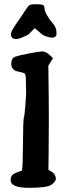

<svg xmlns="http://www.w3.org/2000/svg" viewBox="-20 -902 319 925"><path d="M147.5 -766.1 125 -744.1Q121.1 -735.4 89.8 -722.7Q69.3 -713.9 57.6 -713.9Q32.7 -713.9 32.7 -738.8Q32.7 -751 60.5 -790.8Q88.4 -830.6 101.8 -852.1Q115.2 -873.5 123.3 -877.7Q131.3 -881.8 154.3 -881.8Q177.2 -881.8 185.8 -878.4Q194.3 -875 194.3 -863Q194.3 -851.1 205.1 -831.1Q215.8 -811 231.9 -792.7Q248 -774.4 251 -756.8Q252.4 -747.1 252.4 -740.7Q252.4 -734.4 251 -731.4Q245.6 -720.7 230.5 -720.7Q213.9 -720.7 186.5 -733.4ZM213.4 -83Q249 -67.9 249 -40Q249 -28.3 229 -12.7Q209 2.9 120.1 2.9Q31.2 2.9 31.2 -34.2V-35.2Q31.2 -58.6 53.5 -68.1Q75.7 -77.6 85.9 -80.1Q89.8 -102.5 90.3 -187.5Q91.3 -327.1 95 -336.4Q98.6 -345.7 102.3 -396Q106 -446.3 106 -454.6L104.5 -523.4Q103.5 -545.9 98.6 -548.3Q88.4 -553.2 70.3 -556.6Q35.2 -562.5 34.2 -592.8V-596.2Q35.2 -622.6 54.2 -629.2Q73.2 -635.7 122.1 -645Q170.9 -654.3 184.1 -654.3Q197.3 -654.3 212.9 -642.6L235.4 -622.1L212.9 -585.4Q215.3 -416 215.3 -331.8Q215.3 -247.6 214.4 -175.8Z"/></svg>

Font: Drukaatie burti
Style: Demi
Weight: 600
Version: Version 0.14